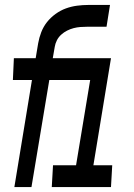

<svg xmlns="http://www.w3.org/2000/svg" viewBox="-20 -755 540 775"><path d="M38 0 109 -432H32L36 -520H124L134 -580Q138 -603 146.5 -625Q155 -647 169.5 -665.5Q184 -684 204 -698.5Q224 -713 246 -721Q268 -729 291 -732Q314 -735 336 -735H424L410 -647H331Q318 -647 304.5 -646Q291 -645 277.5 -641.5Q264 -638 251 -631.5Q238 -625 227 -615Q216 -605 209.5 -592Q203 -579 201 -566L193 -520H428L357 -88H433L428 0H189L194 -88H287L344 -432H179L107 0Z"/></svg>

Font: Iosevka SS04 Semibold Oblique
Style: Regular
Weight: 600
Italic angle: -9°
Monospace: yes
Designer: Belleve Invis
Foundry: Belleve Invis
Version: Version 19.0.0; ttfautohint (v1.8.4)